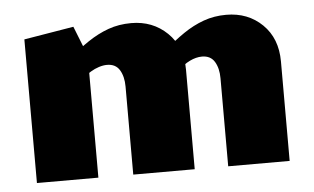

<svg xmlns="http://www.w3.org/2000/svg" viewBox="-39 -497 906 554"><g transform="rotate(-5 413.5 -220.0)"><path d="M601 0V-255Q601 -284 589.5 -303Q578 -322 553 -322Q536 -322 517.5 -313Q499 -304 486 -289L450 -349Q480 -375 508.5 -394.5Q537 -414 567.5 -425Q598 -436 633 -436Q696 -436 737.5 -395.5Q779 -355 779 -288V0ZM326 0V-255Q326 -284 314.5 -303Q303 -322 278 -322Q267 -322 254.5 -318Q242 -314 230.5 -307Q219 -300 209 -289L173 -349Q203 -375 232 -394.5Q261 -414 291.5 -425Q322 -436 358 -436Q420 -436 462 -395.5Q504 -355 504 -288V0ZM47 0V-416L191 -440L225 -354V0Z"/></g></svg>

Font: Ysabeau Infant Black
Style: Regular
Weight: 900
Designer: Christian Thalmann (Catharsis Fonts)
Version: Version 2.001;gftools[0.9.30]; featfreeze: ss01,ss02,lnum